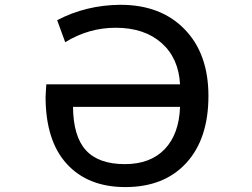

<svg xmlns="http://www.w3.org/2000/svg" viewBox="-20 -761 1040 792"><path d="M722.7 -320.3H281.2Q282.2 -198.2 334.5 -141.1Q386.7 -84 495.1 -84Q600.6 -84 659.7 -146Q718.8 -208 722.7 -320.3ZM457 -646.5Q345.7 -646.5 249 -586.9L215.8 -677.7Q335 -740.2 476.6 -741.2Q643.6 -741.2 741.7 -640.1Q839.8 -539.1 839.8 -365.2Q839.8 -188.5 748.5 -88.9Q657.2 10.7 497.1 10.7Q342.8 10.7 255.4 -85Q168 -180.7 168 -362.3Q168 -367.2 170.9 -413.1H722.7Q716.8 -521.5 646 -584Q575.2 -646.5 457 -646.5Z"/></svg>

Font: GenEi Gothic M SemiBold
Style: Regular
Weight: 500
Designer: o_tamon (Modified); [Source Han Sans]
Ryoko NISHIZUKA  (kana & ideographs); Paul D. Hunt (Latin, Greek & Cyrillic); Wenl
Version: Version 1.1a;Original Version 1.004